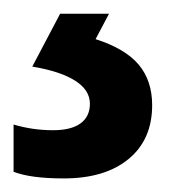

<svg xmlns="http://www.w3.org/2000/svg" viewBox="-53 -20 282 280"><path d="M-33.2 230.5V161.6Q-5.4 169.9 24.4 169.9Q50.8 169.9 64.5 159.9Q78.1 149.9 78.1 131.3Q78.1 111.3 56.6 97.7Q35.2 84 -5.9 77.1L34.7 0H106L86.4 37.1Q129.4 50.8 149.2 74.2Q168.9 97.7 168.9 133.3Q168.9 183.6 134.5 211.9Q100.1 240.2 40 240.2Q-8.3 240.2 -33.2 230.5Z"/></svg>

Font: Viking Open Sans Light
Style: Bold
Weight: 600
Foundry: Ascender Corporation
Version: Version 2.001